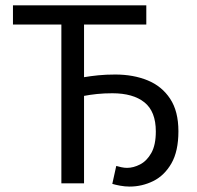

<svg xmlns="http://www.w3.org/2000/svg" viewBox="-20 -676 727 708"><path d="M457.8 12Q440.6 12 422.8 8.7Q404.9 5.4 394.1 2L408.7 -64.1Q416.1 -61.8 427.4 -59.4Q438.6 -57 448.4 -57Q472.1 -57 496.6 -69.7Q521.2 -82.4 537.9 -111.7Q554.6 -141.1 554.6 -191.3Q554.6 -264.9 512.7 -298.5Q470.9 -332.1 394.3 -332.1Q364.6 -332.1 337.9 -329.4Q311.2 -326.6 289.9 -322.4V0H206.3V-585.6H27.8V-656.3H519.5V-585.6H289.9V-391.4Q314.8 -395.6 342.9 -398.4Q371.1 -401.2 405.1 -401.2Q471.7 -401.2 524.3 -379.7Q576.8 -358.2 607.3 -312Q637.9 -265.9 637.9 -192Q637.9 -118.4 612.1 -73.5Q586.3 -28.7 545.1 -8.3Q503.8 12 457.8 12Z"/></svg>

Font: Source Sans 3 VF
Style: Regular
Weight: 200
Designer: Paul D. Hunt
Foundry: Adobe
Version: Version 3.046;hotconv 1.0.118;makeotfexe 2.5.65603